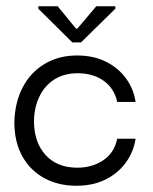

<svg xmlns="http://www.w3.org/2000/svg" viewBox="-20 -586 492 616"><path d="M225 10Q168 10 123 -14Q78 -38 52 -84Q26 -130 26 -195Q28 -259 53.5 -307Q79 -355 124 -381.5Q169 -408 227 -408Q281 -408 321 -387.5Q361 -367 385 -333.5Q409 -300 415 -259H356Q347 -302 313 -326.5Q279 -351 229 -351Q186 -351 155 -331.5Q124 -312 107 -277.5Q90 -243 89 -198Q89 -130 126 -89Q163 -48 228 -48Q276 -48 311.5 -72Q347 -96 356 -141H415Q409 -100 384.5 -65.5Q360 -31 319.5 -10.5Q279 10 225 10ZM212 -450 103 -558V-566H165L224 -494H228L289 -566H350V-558L240 -450Z"/></svg>

Font: Darker Grotesque Light Medium
Style: Regular
Weight: 500
Version: Version 1.000;gftools[0.9.28]